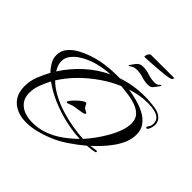

<svg xmlns="http://www.w3.org/2000/svg" viewBox="-251 -1182 1429 1429"><g transform="rotate(45 463.5 -467.0)"><path d="M234 40Q146 40 90.5 -7Q35 -54 35 -145Q35 -200 55.5 -251.5Q76 -303 101 -349Q76 -375 57.5 -406.5Q39 -438 39 -475Q39 -520 66.5 -553.5Q94 -587 136 -610.5Q178 -634 223 -649Q268 -664 303 -671Q383 -686 463 -686H495Q549 -705 606 -714Q663 -723 720 -723Q750 -723 780.5 -720.5Q811 -718 840 -713Q875 -707 901 -685Q927 -663 927 -624Q927 -617 923.5 -602.5Q920 -588 914 -575.5Q908 -563 900 -563Q892 -563 892 -571Q892 -576 902 -589Q912 -602 912 -624Q912 -651 898 -667.5Q884 -684 862 -691.5Q840 -699 816 -701.5Q792 -704 772 -704Q729 -704 686.5 -696.5Q644 -689 603 -675Q644 -669 692 -656.5Q740 -644 783 -622Q826 -600 853 -564.5Q880 -529 880 -477Q880 -434 863 -391.5Q846 -349 818 -310Q790 -271 758 -236.5Q726 -202 696 -175Q707 -176 726 -179.5Q745 -183 752 -183Q761 -183 761 -176Q761 -171 755 -169Q736 -164 716.5 -162Q697 -160 677 -158Q627 -115 563 -72Q499 -29 437 -5Q390 14 337.5 27Q285 40 234 40ZM124 -387Q179 -473 255.5 -543Q332 -613 425 -657Q394 -656 362.5 -651Q331 -646 299 -638Q270 -631 235.5 -616.5Q201 -602 169.5 -580.5Q138 -559 117.5 -530.5Q97 -502 97 -466Q97 -445 105.5 -424.5Q114 -404 124 -387ZM620 -173Q647 -202 677 -242.5Q707 -283 734 -329.5Q761 -376 778 -422.5Q795 -469 795 -509Q795 -556 769.5 -583Q744 -610 704.5 -624Q665 -638 622 -643.5Q579 -649 545 -653Q471 -622 400 -573Q329 -524 269 -463.5Q209 -403 166 -334Q206 -295 261 -265.5Q316 -236 378.5 -216.5Q441 -197 503 -186.5Q565 -176 620 -173ZM347 -279Q341 -279 341 -285Q341 -293 354 -308.5Q367 -324 385 -341Q403 -358 420 -369.5Q437 -381 445 -381Q449 -381 452 -375Q457 -367 460.5 -359.5Q464 -352 471 -344Q476 -340 490 -333.5Q504 -327 504 -323Q504 -320 501 -318Q498 -316 496 -314Q492 -311 474 -307.5Q456 -304 437.5 -301.5Q419 -299 412 -298Q396 -296 382.5 -290.5Q369 -285 354 -280Q352 -279 347 -279ZM267 8Q334 8 393.5 -14Q453 -36 505.5 -73.5Q558 -111 603 -156Q528 -159 446.5 -177.5Q365 -196 288 -229Q211 -262 150 -307Q129 -269 112 -223Q95 -177 95 -133Q95 -83 119.5 -51.5Q144 -20 183 -6Q222 8 267 8ZM476 -798Q474 -798 474 -801Q474 -804 476 -806.5Q478 -809 479 -811Q492 -829 501.5 -842Q511 -855 524 -862.5Q537 -870 559 -870Q595 -870 629 -858Q663 -846 699 -846Q719 -846 727.5 -851.5Q736 -857 740 -862Q744 -867 749 -867Q754 -867 754 -866L753 -863Q749 -857 740 -844Q731 -831 721 -819Q711 -807 704 -804Q698 -801 691.5 -800Q685 -799 678 -799Q643 -799 609.5 -810Q576 -821 541 -821Q513 -821 496.5 -809.5Q480 -798 476 -798ZM512 -928Q510 -930 510 -935Q510 -944 518 -958.5Q526 -973 539 -973L776 -974Q780 -974 780 -969Q780 -959 770.5 -955Q761 -951 756 -949Q732 -944 704.5 -941.5Q677 -939 658 -937Q634 -935 604.5 -933Q575 -931 549.5 -929.5Q524 -928 512 -928Z"/></g></svg>

Font: My Soul
Style: Regular
Weight: 400
Designer: Robert E. Leuschke
Foundry: Robert E. Leuschke
Version: Version 1.010; ttfautohint (v1.8.4.7-5d5b)